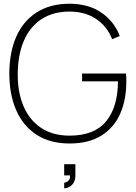

<svg xmlns="http://www.w3.org/2000/svg" viewBox="-20 -754 727 1029"><path d="M324 225Q330 225 338 221Q346 217 351.2 208.2Q356.5 199.5 355 186H324V126H384V186Q384 210 374.5 225.5Q365 241 351.2 248Q337.5 255 324 255ZM353 15Q248 15 175.5 -32.2Q103 -79.5 66.5 -164Q30 -248.5 30 -360Q30 -471.5 66.5 -555.8Q103 -640 175.5 -687Q248 -734 353 -734Q452.5 -734 522 -687.2Q591.5 -640.5 622 -561L581 -544Q554 -613 495 -652.5Q436 -692 353 -692Q263 -692 200.8 -650.2Q138.5 -608.5 107.2 -533.8Q76 -459 75 -360Q74 -261.5 105.5 -186.2Q137 -111 199.8 -69Q262.5 -27 353 -27Q486 -27 549 -104.2Q612 -181.5 612 -318H420V-360H655Q656.5 -347.5 656.8 -336.2Q657 -325 657 -317Q657 -220 624.5 -145.2Q592 -70.5 524 -27.8Q456 15 353 15Z"/></svg>

Font: Manrope
Style: Regular
Weight: 400
Designer: Mikhail Sharanda
Foundry: Mikhail Sharanda
Version: Version 4.503